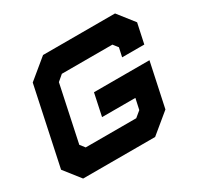

<svg xmlns="http://www.w3.org/2000/svg" viewBox="-149 -879 1092 1058"><g transform="rotate(-30 397.0 -350.0)"><path d="M93.5 0 12.5 -103 117.5 -597 242.5 -700H700.5L781.5 -597L754.5 -471H613.5L626 -528L602 -558.5H280.5L243.5 -527L168 -171.5L191.5 -141.5H513L550 -172L565 -241H353L383 -382H736L676.5 -103L551.5 0Z"/></g></svg>

Font: Tourney Expanded Black
Style: Italic
Weight: 900
Width: 7
Italic angle: -12°
Designer: Tyler Finck
Foundry: Etcetera Type Co
Version: Version 1.010; ttfautohint (v1.8.3)